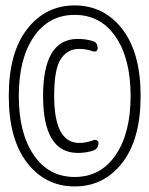

<svg xmlns="http://www.w3.org/2000/svg" viewBox="-20 -712 540 694"><path d="M261.7 -159.2Q135.7 -159.2 135.7 -365.2Q135.7 -571.3 260.7 -571.3Q291 -571.3 315.4 -563.5Q333 -558.6 333 -537.1Q333 -530.3 327.6 -527.3Q322.3 -524.4 316.4 -526.4Q293 -535.2 265.6 -535.2Q224.6 -535.2 200.2 -499.5Q175.8 -463.9 175.8 -365.2Q175.8 -195.3 266.6 -195.3Q291 -195.3 317.4 -205.1Q323.2 -208 329.6 -205.1Q335.9 -202.1 335.9 -195.3Q335.9 -175.8 318.4 -168Q291 -159.2 261.7 -159.2ZM397.9 -579.1Q343.8 -658.2 250 -658.2Q156.2 -658.2 102.1 -579.1Q47.9 -500 47.9 -365.2Q47.9 -230.5 102.1 -151.4Q156.2 -72.3 250 -72.3Q343.8 -72.3 397.9 -151.4Q452.1 -230.5 452.1 -365.2Q452.1 -500 397.9 -579.1ZM421.9 -123.5Q355.5 -38.1 250 -38.1Q144.5 -38.1 78.1 -123.5Q11.7 -209 11.7 -365.2Q11.7 -521.5 78.1 -606.9Q144.5 -692.4 250 -692.4Q355.5 -692.4 421.9 -606.9Q488.3 -521.5 488.3 -365.2Q488.3 -209 421.9 -123.5Z"/></svg>

Font: Rounded-L Mgen+ 1mn light
Style: Regular
Weight: 200
Designer: [Source Han Sans]
Ryoko NISHIZUKA  (kana & ideographs); Paul D. Hunt (Latin, Greek & Cyrillic); Wenlong ZHANG  (bopomofo
Version: Version 1.059.20150602